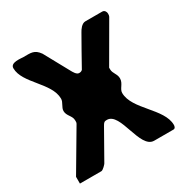

<svg xmlns="http://www.w3.org/2000/svg" viewBox="-162 -847 959 985"><g transform="rotate(-30 317.5 -354.0)"><path d="M33 0H160C170 0 192 -24 193 -27L287 -193C297 -211 301 -214 316 -214C396 -214 389 0 473 0H587C598 0 601 -12 601 -20C601 -117 453 -196 453 -294C453 -319 481 -334 481 -365C481 -392 460 -405 460 -430V-440C478 -471 562 -616 580 -647C591 -666 594 -667 594 -683C594 -694 587 -707 573 -707H473C452 -707 435 -682 427 -667C412 -642 347 -525 333 -500C326 -494 321 -493 313 -493C298 -493 286 -516 280 -527C268 -549 212 -651 200 -673C173 -711 150 -707 107 -707C91 -707 33 -717 33 -683C33 -593 167 -520 167 -426C167 -403 146 -387 146 -364C146 -335 174 -321 174 -294C174 -279 175 -280 167 -267C147 -233 53 -74 33 -40Z"/></g></svg>

Font: Asimov Print
Style: C
Weight: 500
Designer: Google
Version: Version 2.000980: 2014